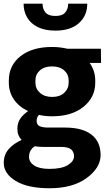

<svg xmlns="http://www.w3.org/2000/svg" viewBox="-23 -788 572 1022"><path d="M272 -625Q216.5 -625 178.8 -643.5Q141 -662 121.8 -694.5Q102.5 -727 102.5 -768.5H203.5Q203.5 -740 219.2 -721.5Q235 -703 272 -703Q308.5 -703 324.2 -721.5Q340 -740 340 -768.5H441.5Q441.5 -704.5 397 -664.8Q352.5 -625 272 -625ZM515 -453H454.5Q469 -432 476.5 -408.8Q484 -385.5 484 -359V-348Q484 -270 421.5 -219.5Q359 -169 255 -169Q235.5 -169 218.2 -170.8Q201 -172.5 184.5 -176.5Q178 -169.5 175 -162Q172 -154.5 172 -145Q172 -124 187.8 -116.5Q203.5 -109 234 -109H323.5Q415 -109 463.8 -71.5Q512.5 -34 512.5 37.5Q512.5 105 438.5 159.5Q364.5 214 241 214Q124.5 214 60.8 175.2Q-3 136.5 -3 79Q-3 36 23 6Q49 -24 92 -43Q81 -54.5 75.2 -69.2Q69.5 -84 69.5 -103Q69.5 -134 84.8 -156.2Q100 -178.5 126.5 -196.5Q76.5 -220.5 50.2 -259.8Q24 -299 24 -348V-359Q24 -440 86.2 -489Q148.5 -538 254 -538Q276.5 -538 296.8 -535.5Q317 -533 336.5 -528.5H514ZM165.5 -348Q165.5 -316 189.5 -294Q213.5 -272 255 -272Q295.5 -272 319 -294Q342.5 -316 342.5 -348V-359Q342.5 -392 318.8 -413.2Q295 -434.5 254 -434.5Q213 -434.5 189.2 -413.2Q165.5 -392 165.5 -359ZM207 -6Q194.5 -6 183.8 -6.8Q173 -7.5 162.5 -9.5Q148 -1 139.8 13.5Q131.5 28 131.5 47Q131.5 75 159 93Q186.5 111 241 111Q305 111 338 90.8Q371 70.5 371 44Q371 20.5 355.5 7.2Q340 -6 302 -6Z"/></svg>

Font: Roberto Sans
Style: Bold
Weight: 700
Designer: Google (font) & Cristiano Sobral (main changes)
Version: Version 1.000;October 12, 2021;FontCreator 14.0.0.2814 64-bi